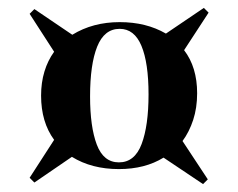

<svg xmlns="http://www.w3.org/2000/svg" viewBox="-20 -611 603 486"><path d="M494 -145 394 -212Q347 -183 281 -183Q212 -183 162 -214L67 -149L55 -161L117 -257Q84 -302 84 -369Q84 -402 92.5 -430Q101 -458 117 -480L55 -576L67 -588L163 -523Q215 -555 283 -555Q350 -555 400 -526L496 -591L508 -579L446 -484Q479 -441 479 -375Q479 -338 469 -307.5Q459 -277 442 -254L506 -157ZM281 -200Q321 -200 338.5 -246.5Q356 -293 356 -372Q356 -452 338 -495Q320 -538 283 -538Q244 -538 226 -493Q208 -448 208 -367Q208 -290 225 -245Q242 -200 281 -200Z"/></svg>

Font: Literata 72pt
Style: Bold
Weight: 700
Designer: Latin by Veronika Burian and Jose Scaglione. Greek by Irene Vlachou. Cyrillic by Vera Evstafieva.
Foundry: TypeTogether
Version: Version 3.002